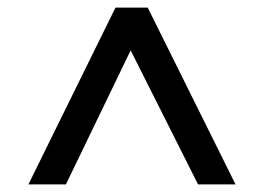

<svg xmlns="http://www.w3.org/2000/svg" viewBox="-20 -811 697 507"><path d="M285 -791H370L602 -324H503L325 -678L154 -324H55Z"/></svg>

Font: Krub Medium
Style: Regular
Weight: 500
Designer: Ekaluck Peanpanawate
Foundry: Cadson Demak Co.,Ltd.
Version: Version 1.000; ttfautohint (v1.6)